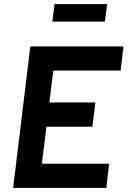

<svg xmlns="http://www.w3.org/2000/svg" viewBox="-20 -930 631 950"><path d="M250 -910H510L499 -823H239ZM130 -700H591L577 -581H244L224 -423H452L437 -303H210L187 -120H520L506 0H45Z"/></svg>

Font: Haskoy Bold
Style: Italic
Weight: 700
Designer: Ertekin Erdin
Foundry: Ertekin Erdin
Version: Version 2.000; ttfautohint (v1.8.4.7-5d5b)